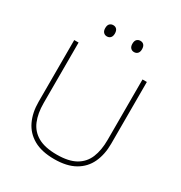

<svg xmlns="http://www.w3.org/2000/svg" viewBox="-211 -1068 1153 1225"><g transform="rotate(30 366.0 -455.5)"><path d="M366 9Q273.5 9 214.2 -24.8Q155 -58.5 126.5 -118.8Q98 -179 98 -258Q98 -280 98 -314.2Q98 -348.5 98 -390Q98 -431.5 98 -475Q98 -540.5 98 -596.5Q98 -652.5 98 -713H130Q130 -652.5 130 -596.5Q130 -540.5 130 -475V-267Q130 -191.5 152.8 -137Q175.5 -82.5 227.2 -53.2Q279 -24 366 -24Q453 -24 504.5 -53.2Q556 -82.5 578.5 -137Q601 -191.5 601 -268V-475Q601 -540.5 601 -596.5Q601 -652.5 601 -713H633Q633 -652.5 633 -596.5Q633 -540.5 633 -475Q633 -431.5 633 -390Q633 -348.5 633 -314.2Q633 -280 633 -258Q633 -179 605 -118.8Q577 -58.5 518 -24.8Q459 9 366 9ZM466 -837Q451 -837 441 -847.5Q431 -858 431 -878Q431 -900 441.2 -910Q451.5 -920 467 -920Q483 -920 492.5 -909.5Q502 -899 502 -878Q502 -858 492.2 -847.5Q482.5 -837 466 -837ZM266 -837Q251 -837 241 -847.5Q231 -858 231 -878Q231 -900 241.2 -910Q251.5 -920 267 -920Q283 -920 292.5 -909.5Q302 -899 302 -878Q302 -858 292.2 -847.5Q282.5 -837 266 -837Z"/></g></svg>

Font: Commissioner Thin Thin
Style: Regular
Weight: 250
Version: Version 1.000